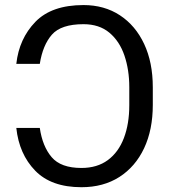

<svg xmlns="http://www.w3.org/2000/svg" viewBox="-20 -741 691 770"><path d="M45.4 -228H139.6Q150.4 -153.8 187.3 -110.6Q224.1 -67.4 306.6 -67.4Q369.6 -67.4 412.4 -98.9Q455.1 -130.4 476.8 -187.3Q498.5 -244.1 498.5 -319.3V-391.1Q498.5 -460.9 479 -518.3Q459.5 -575.7 418.7 -609.9Q377.9 -644 314.9 -644Q225.1 -644 188.2 -602.1Q151.4 -560.1 139.6 -484.9H45.4Q56.6 -585.9 121.8 -653.3Q187 -720.7 314.9 -720.7Q398.4 -720.7 460.9 -679.7Q523.4 -638.7 558.1 -564.7Q592.8 -490.7 592.8 -391.1V-320.3Q592.8 -220.7 557.9 -146.5Q522.9 -72.3 458.7 -31.2Q394.5 9.8 306.6 9.8Q185.5 9.8 121.1 -56.6Q56.6 -123 45.4 -228Z"/></svg>

Font: RobotoDEMO
Style: Regular
Weight: 400
Designer: Christian Robertson
Foundry: Google
Version: Version 2.136